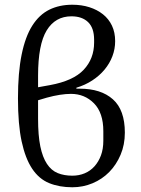

<svg xmlns="http://www.w3.org/2000/svg" viewBox="-20 -780 598 812"><path d="M286 12Q231 12 188 -5.5Q145 -23 116 -66.5Q87 -110 71.5 -182Q56 -254 56 -364Q56 -473 71.5 -549Q87 -625 116.5 -671.5Q146 -718 188.5 -739Q231 -760 286 -760Q325 -760 358 -749.5Q391 -739 415.5 -719.5Q440 -700 453.5 -671.5Q467 -643 467 -606Q467 -573 455.5 -542.5Q444 -512 422.5 -486Q401 -460 370.5 -440Q340 -420 303 -409V-405H317Q407 -405 457.5 -360Q508 -315 508 -219Q508 -168 490 -125.5Q472 -83 442 -52.5Q412 -22 371.5 -5Q331 12 286 12ZM286 -37Q314 -37 338 -47Q362 -57 379.5 -76.5Q397 -96 407 -123Q417 -150 417 -185V-225Q417 -303 377.5 -343Q338 -383 280 -383Q259 -383 233 -379Q207 -375 178 -367L141 -356V-278Q141 -207 150.5 -161Q160 -115 178.5 -87Q197 -59 224 -48Q251 -37 286 -37ZM141 -411 191 -420Q290 -438 334 -485Q378 -532 378 -600V-612Q378 -662 352.5 -686.5Q327 -711 282 -711Q214 -711 177.5 -651.5Q141 -592 141 -460Z"/></svg>

Font: IBM Plex Serif
Style: Regular
Weight: 400
Designer: Mike Abbink, Paul van der Laan, Pieter van Rosmalen
Foundry: Bold Monday
Version: Version 3.001